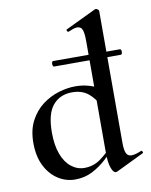

<svg xmlns="http://www.w3.org/2000/svg" viewBox="-83 -787 679 862"><g transform="rotate(-10 256.0 -356.0)"><path d="M184 -503Q180 -503 178.5 -509.5Q177 -516 178.5 -522Q180 -528 184 -528H488Q493 -528 494.5 -522Q496 -516 494.5 -509.5Q493 -503 488 -503ZM190 13Q148 13 112 -10.5Q76 -34 54.5 -77Q33 -120 33 -181Q33 -240 55 -281.5Q77 -323 111.5 -349Q146 -375 186 -387Q226 -399 262 -399Q298 -399 329 -389Q360 -379 385 -363L366 -287Q344 -330 315.5 -352.5Q287 -375 243 -375Q188 -375 155.5 -336.5Q123 -298 123 -212Q123 -155 138 -114.5Q153 -74 180 -52.5Q207 -31 240 -31Q281 -31 313 -54Q345 -77 374 -109L383 -101Q362 -77 333.5 -50.5Q305 -24 269.5 -5.5Q234 13 190 13ZM427 -714V-114Q427 -79 434 -64.5Q441 -50 458 -50Q466 -50 477.5 -53Q489 -56 503 -62Q506 -64 509 -58.5Q512 -53 509 -51L381 11Q378 12 375 12Q364 12 355 -12Q346 -36 346 -82V-592Q346 -626 340 -642Q334 -658 316 -658Q308 -658 298 -654.5Q288 -651 276 -646Q272 -644 269 -650Q266 -656 269 -657L409 -724Q411 -725 413 -725Q417 -725 422 -721Q427 -717 427 -714Z"/></g></svg>

Font: Cormorant Garamond Light SemiBold
Style: Regular
Weight: 600
Version: Version 4.001